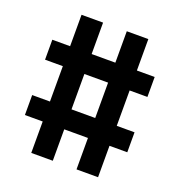

<svg xmlns="http://www.w3.org/2000/svg" viewBox="-127 -824 854 913"><g transform="rotate(20 300.0 -367.5)"><path d="M131 -18V-177H41V-278H131V-457H41V-558H131V-717H240V-558H360V-717H469V-558H559V-457H469V-278H559V-177H469V-18H360V-177H240V-18ZM360 -278V-457H240V-278Z"/></g></svg>

Font: Iosevka HT Extended
Style: Bold
Weight: 700
Width: 7
Monospace: yes
Designer: Belleve Invis
Foundry: Belleve Invis
Version: Version 32.3.0; ttfautohint (v1.8.4)